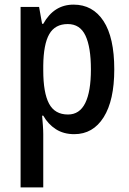

<svg xmlns="http://www.w3.org/2000/svg" viewBox="-20 -570 557 830"><path d="M298 -550Q381 -550 427.5 -479Q474 -408 474 -270Q474 -136 428 -63Q382 10 301 10Q255 10 221.5 -11.5Q188 -33 167 -70H162Q164 -48 165.5 -27Q167 -6 167 10V240H69V-540H149L162 -467H167Q213 -550 298 -550ZM273 -466Q218 -466 193 -422.5Q168 -379 167 -286V-266Q167 -169 192 -122Q217 -75 274 -75Q324 -75 348.5 -124.5Q373 -174 373 -270Q373 -366 349.5 -416Q326 -466 273 -466Z"/></svg>

Font: Noto Sans Condensed Medium
Style: Regular
Weight: 500
Width: 3
Designer: Monotype Design Team
Foundry: Monotype Imaging Inc.
Version: Version 2.013; ttfautohint (v1.8.4.7-5d5b)